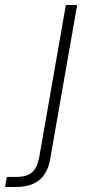

<svg xmlns="http://www.w3.org/2000/svg" viewBox="-130 -524 354 764"><path d="M-110 220 -103 180H-66Q-23 180 -2.5 162Q18 144 26 102L132 -504H177L70 107Q64 144 47.5 169Q31 194 3 207Q-25 220 -66 220Z"/></svg>

Font: DM Sans ExtraLight
Style: Italic
Weight: 250
Italic angle: -10°
Designer: Colophon Foundry, Jonny Pinhorn
Foundry: Colophon Foundry
Version: Version 4.004;gftools[0.9.30]